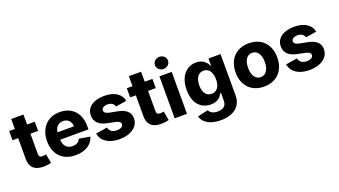

<svg xmlns="http://www.w3.org/2000/svg" viewBox="-74 -1451 4150 2348"><g transform="rotate(-20 2001.5 -277.5)"><path d="M83.5 -675.8V-545.9H9.8V-426.3H83.5V-149.4C83.5 -47.4 143.6 7.8 256.3 7.8C287.1 7.8 321.8 4.4 357.9 -5.9L335.9 -123.5C326.2 -121.1 300.8 -117.2 289.1 -117.2C256.3 -117.2 242.7 -132.3 242.7 -164.1V-426.3H342.8V-545.9H242.7V-675.8Z M675.3 10.3C805.2 10.3 893.1 -49.3 920.4 -142.1L777.3 -167C762.7 -127.9 726.1 -106.9 677.7 -106.9C609.4 -106.9 562.5 -149.4 559.6 -232.9H928.2V-274.9C928.2 -458 816.9 -552.7 668.5 -552.7C506.3 -552.7 402.3 -439 402.3 -270.5C402.3 -96.7 505.9 10.3 675.3 10.3ZM560.5 -329.1C566.9 -392.1 605 -435.1 669.9 -435.1C733.4 -435.1 769 -395 775.9 -329.1Z M1247.1 10.3C1393.1 10.3 1497.6 -61.5 1497.6 -171.4C1497.6 -250 1445.8 -298.3 1338.4 -318.8L1237.3 -338.4C1188.5 -348.6 1171.9 -366.7 1171.9 -391.1C1171.9 -420.9 1206.1 -440.9 1250.5 -440.9C1299.3 -440.9 1330.6 -417.5 1341.3 -380.4L1482.4 -403.8C1462.9 -495.6 1381.3 -552.7 1247.6 -552.7C1105 -552.7 1012.7 -488.3 1012.7 -381.3C1012.7 -298.3 1064.9 -246.1 1171.9 -225.1L1266.6 -206.1C1313.5 -196.8 1335 -180.7 1335 -154.3C1335 -124 1303.7 -103.5 1252.4 -103.5C1193.4 -103.5 1160.6 -128.4 1147 -177.2L998.5 -152.8C1017.6 -49.8 1110.8 10.3 1247.1 10.3Z M1614.7 -675.8V-545.9H1541V-426.3H1614.7V-149.4C1614.7 -47.4 1674.8 7.8 1787.6 7.8C1818.4 7.8 1853 4.4 1889.2 -5.9L1867.2 -123.5C1857.4 -121.1 1832 -117.2 1820.3 -117.2C1787.6 -117.2 1773.9 -132.3 1773.9 -164.1V-426.3H1874V-545.9H1773.9V-675.8Z M1965.3 0H2125V-545.9H1965.3ZM2044.9 -612.8C2091.8 -612.8 2129.9 -648.4 2129.9 -691.9C2129.9 -735.8 2091.8 -771 2044.9 -771C1998.5 -771 1960.4 -735.8 1960.4 -691.9C1960.4 -648.4 1998.5 -612.8 2044.9 -612.8Z M2490.7 215.8C2649.4 215.8 2760.7 140.6 2760.7 -8.8V-545.9H2603.5V-453.1H2598.1C2577.6 -499.5 2530.8 -552.7 2441.4 -552.7C2323.7 -552.7 2221.2 -461.4 2221.2 -273.4C2221.2 -90.8 2320.3 -7.3 2441.4 -7.3C2525.9 -7.3 2570.8 -48.8 2591.3 -95.7H2603.5V2.4C2603.5 70.8 2561.5 102.5 2489.7 102.5C2423.8 102.5 2390.6 74.7 2378.9 44.4L2240.7 76.7C2262.7 159.2 2350.6 215.8 2490.7 215.8ZM2494.1 -126.5C2423.8 -126.5 2385.3 -182.6 2385.3 -273.9C2385.3 -364.7 2423.3 -426.8 2494.1 -426.8C2564 -426.8 2603.5 -367.2 2603.5 -273.9C2603.5 -181.6 2563.5 -126.5 2494.1 -126.5Z M3127.9 10.3C3295.9 10.3 3398.9 -102.5 3398.9 -271C3398.9 -439.5 3295.9 -552.7 3127.9 -552.7C2960 -552.7 2856.9 -439.5 2856.9 -271C2856.9 -102.5 2960 10.3 3127.9 10.3ZM3127.9 -112.8C3057.1 -112.8 3019.5 -178.7 3019.5 -271.5C3019.5 -365.2 3057.1 -429.2 3127.9 -429.2C3199.2 -429.2 3236.8 -365.2 3236.8 -271.5C3236.8 -178.7 3199.2 -112.8 3127.9 -112.8Z M3719.2 10.3C3865.2 10.3 3969.7 -61.5 3969.7 -171.4C3969.7 -250 3918 -298.3 3810.5 -318.8L3709.5 -338.4C3660.6 -348.6 3644 -366.7 3644 -391.1C3644 -420.9 3678.2 -440.9 3722.7 -440.9C3771.5 -440.9 3802.7 -417.5 3813.5 -380.4L3954.6 -403.8C3935.1 -495.6 3853.5 -552.7 3719.7 -552.7C3577.1 -552.7 3484.9 -488.3 3484.9 -381.3C3484.9 -298.3 3537.1 -246.1 3644 -225.1L3738.8 -206.1C3785.6 -196.8 3807.1 -180.7 3807.1 -154.3C3807.1 -124 3775.9 -103.5 3724.6 -103.5C3665.5 -103.5 3632.8 -128.4 3619.1 -177.2L3470.7 -152.8C3489.7 -49.8 3583 10.3 3719.2 10.3Z"/></g></svg>

Font: Raveo
Style: Bold
Weight: 700
Designer: Jakub Foglar, Rasmus Andersson (Inter)
Foundry: Jakubfoglar.com
Version: Version 1.100;Glyphs 3.2.3 (3260)